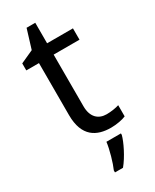

<svg xmlns="http://www.w3.org/2000/svg" viewBox="-223 -718 807 997"><g transform="rotate(-30 180.5 -219.0)"><path d="M264 -62C215 -62 180 -93 180 -158V-468H335V-536H180V-659H128L93 -545L16 -510V-468H92V-156C92 -26 165 10 249 10C281 10 320 3 339 -6V-73C322 -67 290 -62 264 -62ZM278 70V61H191C186 104 165 176 150 209V221H198C234 178 269 106 278 70Z"/></g></svg>

Font: Noto Sans Hebrew Droid Medium
Style: Regular
Weight: 500
Designer: Monotype Design Team
Foundry: Monotype Imaging Inc.
Version: Version 1.100